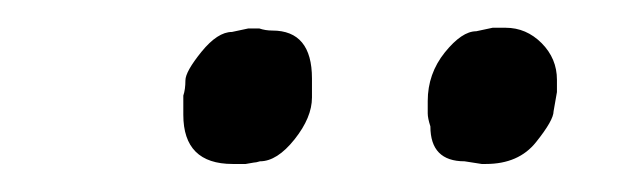

<svg xmlns="http://www.w3.org/2000/svg" viewBox="-20 -659 441 137"><path d="M202.6 -603V-589.4Q202.6 -575.2 190.2 -559.6Q177.7 -543.9 165.5 -543.9Q162.6 -543 161.1 -543L155.3 -542H146Q110.8 -542 110.8 -577.1V-590.8Q112.3 -595.2 112.3 -601.6Q112.3 -607.9 123.8 -622.1Q135.3 -636.2 145.5 -636.2L157.2 -638.7H165Q169.4 -637.2 174.3 -637.2Q202.6 -637.2 202.6 -603ZM285.2 -578.1V-586.9Q285.2 -606.4 297.4 -621.6Q309.6 -636.7 319.8 -636.7L331.5 -639.2H340.8Q355.5 -639.2 366.5 -628.2Q377.4 -617.2 377.4 -602.1V-593.3L375 -579.6Q375 -573.2 362.5 -557.6Q350.1 -542 326.7 -542H323.7L311.5 -543.9Q287.1 -543.9 287.1 -568.8Q285.2 -574.7 285.2 -578.1Z"/></svg>

Font: Averia Libre Light
Style: Italic
Weight: 300
Italic angle: -8.5°
Version: Version 1.002